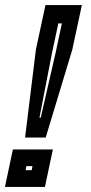

<svg xmlns="http://www.w3.org/2000/svg" viewBox="-56 -734 356 754"><path d="M42.5 -194 85 -539.5 122.5 -714H265.5L228 -539.5L123.5 -194ZM99 -272H104L162 -525L187 -642H173L148 -525ZM-36.5 0 -5.5 -147H151.5L120.5 0ZM44.5 -65.5H68.5L71.5 -81.5H47.5Z"/></svg>

Font: Tourney
Style: Bold Italic
Weight: 700
Italic angle: -12°
Version: Version 1.015